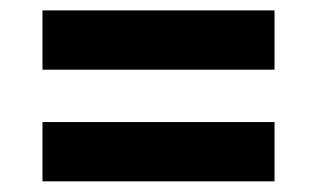

<svg xmlns="http://www.w3.org/2000/svg" viewBox="-20 -504 588 362"><path d="M497.6 -484.4V-372.6H60.1V-484.4ZM497.6 -273.9V-162.1H60.1V-273.9Z"/></svg>

Font: Hanuman
Style: Bold
Weight: 700
Designer: Danh Hong
Version: Version 8.002; ttfautohint (v1.8.3)